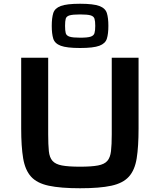

<svg xmlns="http://www.w3.org/2000/svg" viewBox="-20 -996 853 1024"><path d="M407 8Q303 8 240 -5.5Q177 -19 145.5 -54Q114 -89 103.5 -151.5Q93 -214 93 -311V-688H237V-280Q237 -224 240.5 -190Q244 -156 260 -138Q276 -120 310.5 -113.5Q345 -107 407 -107Q468 -107 502.5 -113.5Q537 -120 552.5 -138Q568 -156 572 -190Q576 -224 576 -280V-688H719V-311Q719 -214 709 -151.5Q699 -89 667.5 -54Q636 -19 574 -5.5Q512 8 407 8ZM407 -740Q336 -740 304 -752Q272 -764 264 -790Q256 -816 256 -858Q256 -900 264 -926Q272 -952 304 -964Q336 -976 407 -976Q478 -976 510 -964Q542 -952 550 -926Q558 -900 558 -858Q558 -816 550 -790Q542 -764 510 -752Q478 -740 407 -740ZM407 -795Q447 -795 463.5 -800.5Q480 -806 484 -819.5Q488 -833 488 -858Q488 -883 484 -896Q480 -909 463.5 -914Q447 -919 407 -919Q368 -919 351 -914Q334 -909 330.5 -896Q327 -883 327 -858Q327 -833 330.5 -819.5Q334 -806 351 -800.5Q368 -795 407 -795Z"/></svg>

Font: Saira Expanded SemiBold
Style: Regular
Weight: 600
Width: 7
Designer: Hector Gatti with collaboration of the Omnibus-Type team
Foundry: Omnibus-Type
Version: Version 1.100; ttfautohint (v1.8.3)